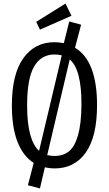

<svg xmlns="http://www.w3.org/2000/svg" viewBox="-20 -937 614 1082"><path d="M382.8 -848.1 205.1 -770 184.1 -814 349.1 -917ZM402.8 -668Q526.9 -593.8 526.9 -344.2Q526.9 -167 463.4 -77.4Q399.9 12.2 287.1 12.2Q260.7 12.2 232.9 5.9L205.1 125L137.2 106.9L169.9 -19Q110.8 -56.2 78.9 -137Q46.9 -217.8 46.9 -342.8Q46.9 -518.6 111.3 -608.9Q175.8 -699.2 287.1 -699.2Q308.6 -699.2 339.8 -693.8L370.1 -815.9L437 -797.9ZM132.8 -342.8Q132.8 -147.9 200.2 -86.9L328.1 -625Q311.5 -629.9 287.1 -629.9Q211.9 -629.9 172.4 -562.3Q132.8 -494.6 132.8 -342.8ZM287.1 -58.1Q337.4 -58.1 369.6 -85Q401.9 -111.8 419.9 -175.8Q438 -239.7 439 -344.2Q440.4 -545.4 373 -602.1L246.1 -63Q268.1 -58.1 287.1 -58.1Z"/></svg>

Font: Fira Sans Compressed Book
Style: Regular
Weight: 350
Width: 1
Designer: Carrois Corporate & Edenspiekermann AG
Foundry: Carrois Corporate GbR & Edenspiekermann AG
Version: Version 4.203;PS 004.203;hotconv 1.0.88;makeotf.lib2.5.64775